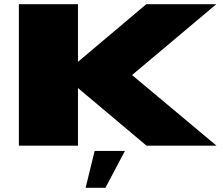

<svg xmlns="http://www.w3.org/2000/svg" viewBox="-20 -695 1065 916"><path d="M70 0H352V-275L679 0H1013L610 -337L1012 -675H678L352 -400V-675H70ZM388.5 201H483L576 25H431.5Z"/></svg>

Font: Anybody ExtraExpanded Black
Style: Regular
Weight: 900
Width: 8
Version: Version 1.113;gftools[0.9.25]